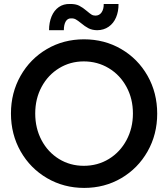

<svg xmlns="http://www.w3.org/2000/svg" viewBox="-20 -922 832 950"><path d="M34.2 -360.4Q34.2 -462.9 81.8 -546.9Q129.4 -630.9 211.9 -679.2Q294.4 -727.5 395.5 -727.5Q497.1 -727.5 579.8 -679.2Q662.6 -630.9 710.2 -546.9Q757.8 -462.9 757.8 -359.4Q757.8 -256.8 710.2 -172.9Q662.6 -88.9 580.1 -40.5Q497.6 7.8 396.5 7.8Q295.9 7.8 212.9 -40.5Q129.9 -88.9 82 -173.1Q34.2 -257.3 34.2 -360.4ZM637.7 -360.4Q637.7 -433.6 605.7 -492.4Q573.7 -551.3 518.1 -584.7Q462.4 -618.2 394.5 -618.2Q327.6 -618.2 272.7 -584.7Q217.8 -551.3 186 -492.4Q154.3 -433.6 154.3 -360.4Q154.3 -287.6 185.5 -228.5Q216.8 -169.4 271.7 -135.5Q326.7 -101.6 394.5 -101.6Q463.4 -101.6 518.8 -135.5Q574.2 -169.4 606 -228.8Q637.7 -288.1 637.7 -360.4ZM326.2 -902.3Q354 -902.8 371.8 -893.8Q389.6 -884.8 410.2 -867.2Q423.8 -855.5 432.4 -850.1Q440.9 -844.7 452.1 -844.7Q471.7 -844.7 482.7 -860.8Q493.7 -877 493.2 -902.3H566.4Q566.9 -865.7 554.4 -836.2Q542 -806.6 517.8 -789.8Q493.7 -772.9 460.9 -772.5Q435.5 -772.9 417.7 -782.2Q399.9 -791.5 380.9 -807.6Q365.2 -820.3 355.2 -825.9Q345.2 -831.5 333 -831.1Q314.9 -832 305.4 -816.2Q295.9 -800.3 295.9 -772.5H222.7Q222.7 -810.5 235.1 -840.6Q247.6 -870.6 271 -887Q294.4 -903.3 326.2 -902.3Z"/></svg>

Font: Reddit Sans Vanilla SemiBold
Style: Regular
Weight: 600
Designer: Stephen Hutchings
Foundry: Reddit
Version: Version 1.013